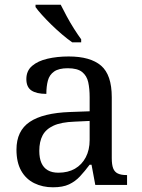

<svg xmlns="http://www.w3.org/2000/svg" viewBox="-20 -786 603 816"><path d="M205 10Q161 10 125.5 -7.5Q90 -25 70 -60.5Q50 -96 50 -150Q50 -230 106.5 -268Q163 -306 278 -310L361 -313V-373Q361 -409 355 -436.5Q349 -464 329 -480Q309 -496 268 -496Q230 -496 210 -482Q190 -468 183.5 -443.5Q177 -419 177 -387Q135 -387 113.5 -401.5Q92 -416 92 -450Q92 -485 116.5 -506Q141 -527 182 -536.5Q223 -546 272 -546Q364 -546 409.5 -507Q455 -468 455 -373V-114Q455 -86 461 -70.5Q467 -55 481 -48.5Q495 -42 517 -42H520V0H385L369 -86H361Q340 -58 320 -36.5Q300 -15 273.5 -2.5Q247 10 205 10ZM228 -52Q269 -52 298.5 -69Q328 -86 344.5 -117.5Q361 -149 361 -191V-272L297 -269Q240 -267 207.5 -252Q175 -237 161 -210.5Q147 -184 147 -145Q147 -114 156 -93.5Q165 -73 183 -62.5Q201 -52 228 -52ZM287 -606Q267 -620 244 -639.5Q221 -659 198.5 -681Q176 -703 158 -723Q140 -743 131 -756V-766H238Q249 -744 263.5 -717Q278 -690 294.5 -664Q311 -638 325 -619V-606Z"/></svg>

Font: Noto Serif Telugu
Style: Regular
Weight: 400
Designer: Jelle Bosma - Monotype Design Team
Foundry: Monotype Imaging Inc.
Version: Version 2.003